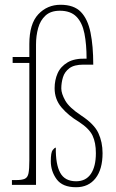

<svg xmlns="http://www.w3.org/2000/svg" viewBox="-20 -775 488 805"><path d="M299 10Q242 10 217.5 -23.5Q193 -57 193 -99Q193 -136 201 -146Q209 -156 214 -156Q213 -86 232.5 -50.5Q252 -15 299 -15Q340 -15 361 -46Q382 -77 382 -133Q382 -177 368 -206.5Q354 -236 311 -264Q266 -291 237.5 -325Q209 -359 209 -405Q209 -439 221.5 -467.5Q234 -496 263.5 -513.5Q293 -531 343 -529Q343 -589 334 -634.5Q325 -680 300.5 -705Q276 -730 231 -730Q193 -730 171 -710Q149 -690 140 -657.5Q131 -625 131 -588V0H30V-20H47Q72 -20 84 -25.5Q96 -31 99.5 -48.5Q103 -66 103 -103V-511H33V-536H103V-590Q103 -675 140.5 -715Q178 -755 234 -755Q290 -755 319 -725Q348 -695 359.5 -638.5Q371 -582 371 -504H330Q291 -504 271 -489Q251 -474 244 -451Q237 -428 237 -404Q237 -383 253.5 -353.5Q270 -324 320 -291Q375 -255 392.5 -217Q410 -179 410 -133Q410 -65 380.5 -27.5Q351 10 299 10Z"/></svg>

Font: Noto Serif Tamil ExtraCondensed Thin
Style: Regular
Weight: 100
Width: 2
Designer: Indian Type Foundry, Tom Grace, and the Monotype Design Team
Foundry: Monotype Imaging Inc.
Version: Version 2.004; ttfautohint (v1.8.4.7-5d5b)